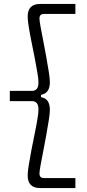

<svg xmlns="http://www.w3.org/2000/svg" viewBox="-20 -834 442 978"><path d="M185 124Q121 124 121 60Q121 41 126.5 6.5Q132 -28 140 -69.5Q148 -111 156.5 -152Q165 -193 170.5 -226.5Q176 -260 176 -277Q176 -319 142 -319H30V-371H142Q176 -371 176 -413Q176 -430 170.5 -463.5Q165 -497 157 -538Q149 -579 140.5 -620.5Q132 -662 126.5 -696.5Q121 -731 121 -750Q121 -814 185 -814H364V-763H204Q181 -763 181 -740Q181 -729 186.5 -698.5Q192 -668 200 -627.5Q208 -587 215.5 -545Q223 -503 228.5 -468.5Q234 -434 234 -415Q234 -359 189 -351V-339Q234 -332 234 -275Q234 -256 228.5 -221.5Q223 -187 215.5 -145Q208 -103 200 -62.5Q192 -22 186.5 8.5Q181 39 181 50Q181 73 204 73H364V124Z"/></svg>

Font: Mozilla Text ExtraLight
Style: Regular
Weight: 200
Designer: Studio DRAMA
Foundry: Studio DRAMA
Version: Version 1.000